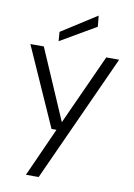

<svg xmlns="http://www.w3.org/2000/svg" viewBox="-101 -786 745 1069"><g transform="rotate(10 271.5 -251.5)"><path d="M123 220 247 -56H219L21 -501H97L269 -103L450 -501H523L195 220ZM173 -544 169 -596 368 -723 374 -661Z"/></g></svg>

Font: DM Sans 18pt Light
Style: Regular
Weight: 300
Designer: Colophon Foundry, Jonny Pinhorn
Foundry: Colophon Foundry
Version: Version 4.004;gftools[0.9.30]